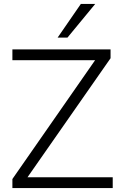

<svg xmlns="http://www.w3.org/2000/svg" viewBox="-20 -956 630 976"><path d="M43 0V-46L483 -678V-650H43V-705H542V-660L101 -28V-55H553V0ZM273 -765 391 -936H464L323 -765Z"/></svg>

Font: Mulish ExtraLight Light
Style: Regular
Weight: 300
Version: Version 3.603